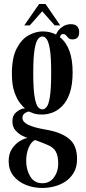

<svg xmlns="http://www.w3.org/2000/svg" viewBox="-20 -684 429 953"><path d="M190.5 249Q146 249 107.8 233.5Q69.5 218 46.2 188.2Q23 158.5 23 116Q23 78 40.5 53Q58 28 80.2 15.2Q102.5 2.5 117 0.5Q111.5 -0.5 93.2 -9Q75 -17.5 58.2 -35.2Q41.5 -53 41.5 -82Q41.5 -111.5 60.8 -127.2Q80 -143 95.5 -145Q102 -146.5 104 -146Q96.5 -151.5 80.8 -170.5Q65 -189.5 52 -225.5Q39 -261.5 39 -318.5Q39 -398 63 -443.8Q87 -489.5 122.2 -508.8Q157.5 -528 191.5 -528Q229 -528 258 -512.5Q267.5 -535.5 287.8 -549.8Q308 -564 331.5 -564Q353 -564 363 -553.2Q373 -542.5 373 -524.5Q373 -488.5 339.5 -488.5Q326.5 -488.5 319.8 -495.2Q313 -502 307.8 -508.5Q302.5 -515 293.5 -515Q281 -515 277.5 -499.5Q340.5 -449 340.5 -325.5Q340.5 -263 326.2 -222Q312 -181 289 -157.8Q266 -134.5 239.8 -125Q213.5 -115.5 189.5 -115.5Q162 -115.5 145.8 -121.5Q129.5 -127.5 126 -129.5Q124.5 -130 122.5 -130Q114.5 -130 103 -122Q91.5 -114 91.5 -98.5Q91.5 -79 119 -65Q146.5 -51 210.5 -40Q283.5 -27.5 323 5Q362.5 37.5 362.5 105Q362.5 145.5 346 173.2Q329.5 201 303.5 217.8Q277.5 234.5 247.5 241.8Q217.5 249 190.5 249ZM189.5 -141Q202 -141 212 -153.8Q222 -166.5 228 -205.8Q234 -245 234 -323.5Q234 -398 228 -436.5Q222 -475 212.2 -489Q202.5 -503 190.5 -503Q178 -503 167.8 -489Q157.5 -475 151.2 -436Q145 -397 145 -321.5Q145 -244 151.5 -205.2Q158 -166.5 168 -153.8Q178 -141 189.5 -141ZM190.5 225.5Q226.5 225.5 247.8 196.8Q269 168 269 129Q269 90 257 68.5Q245 47 216.5 35.5Q200 28.5 181 21Q162 13.5 153.5 11Q134 20.5 122 49.5Q110 78.5 110 115Q110 158 130 191.8Q150 225.5 190.5 225.5ZM100.5 -558 174 -664H206L279 -558H251.5L189.5 -628L128 -558Z"/></svg>

Font: Imbue 50pt SemiBold
Style: Regular
Weight: 600
Designer: Tyler Finck
Foundry: Etcetera Type Company
Version: Version 1.102; ttfautohint (v1.8.3)